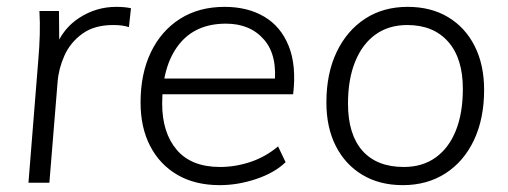

<svg xmlns="http://www.w3.org/2000/svg" viewBox="-20 -533 1483 560"><path d="M63 0 92 -362Q95 -396 96 -431.5Q97 -467 95 -501H152L153 -381L142 -394Q163 -450 212 -481.5Q261 -513 319 -513Q332 -513 342.5 -512Q353 -511 362 -509L356 -454Q346 -457 335.5 -458.5Q325 -460 310 -460Q255 -460 220 -434.5Q185 -409 168 -371Q151 -333 148 -294L124 0Z M813 -60Q781 -29 727.5 -11Q674 7 621 7Q549 7 497.5 -23Q446 -53 418 -107Q390 -161 390 -234Q390 -318 420 -380.5Q450 -443 505 -478Q560 -513 635 -513Q702 -513 750.5 -484.5Q799 -456 822 -399Q845 -342 835 -258H444L446 -304H804L780 -281Q791 -370 750.5 -417Q710 -464 639 -464Q549 -464 501 -402Q453 -340 453 -231Q453 -146 495.5 -96Q538 -46 622 -46Q666 -46 710 -60.5Q754 -75 791 -106Z M1155 7Q1087 7 1037 -23Q987 -53 959.5 -107Q932 -161 932 -234Q932 -319 962 -381.5Q992 -444 1045 -478.5Q1098 -513 1169 -513Q1237 -513 1287 -483Q1337 -453 1364.5 -398.5Q1392 -344 1392 -271Q1392 -187 1362.5 -124.5Q1333 -62 1279.5 -27.5Q1226 7 1155 7ZM1158 -46Q1212 -46 1250.5 -73.5Q1289 -101 1309.5 -152Q1330 -203 1330 -274Q1330 -363 1287 -411.5Q1244 -460 1168 -460Q1114 -460 1075.5 -432.5Q1037 -405 1016 -353.5Q995 -302 995 -231Q995 -141 1037 -93.5Q1079 -46 1158 -46Z"/></svg>

Font: Muli Light
Style: Italic
Weight: 300
Italic angle: -4.541°
Designer: Vernon Adams
Foundry: Vernon Adams
Version: Version 2.100; ttfautohint (v1.8.1.43-b0c9)